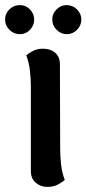

<svg xmlns="http://www.w3.org/2000/svg" viewBox="-44 -719 339 753"><path d="M192 -135Q192 -106 195.5 -74Q199 -42 210 -13Q202 -6 184.5 4Q167 14 142 14Q115 14 96 -2.5Q77 -19 77 -48V-380Q77 -409 73.5 -441Q70 -473 59 -502Q67 -509 84 -518.5Q101 -528 125 -528Q154 -528 172.5 -512Q191 -496 191 -467ZM34 -585Q10 -585 -7 -602Q-24 -619 -24 -642Q-24 -666 -7 -682.5Q10 -699 34 -699Q57 -699 73.5 -682Q90 -665 90 -642Q90 -619 73.5 -602Q57 -585 34 -585ZM218 -585Q195 -585 178 -602Q161 -619 161 -642Q161 -666 178 -682.5Q195 -699 217 -699Q241 -699 258 -682Q275 -665 275 -642Q275 -619 258 -602Q241 -585 218 -585Z"/></svg>

Font: Arima Thin SemiBold
Style: Regular
Weight: 600
Version: Version 1.100